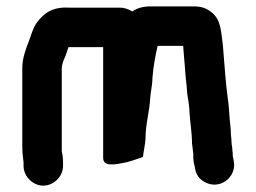

<svg xmlns="http://www.w3.org/2000/svg" viewBox="-20 -532 805 603"><path d="M54 -22V-11C54 22 83 51 116 51C149 51 178 22 178 -11V-18C178 -33 177 -44 174 -57V-317C174 -326 177 -334 179 -341C185 -353 191 -371 195 -384H304V-36C304 -7 343 -16 366 -20C385 -23 414 -34 429 -39C431 -59 436 -77 437 -97C437 -143 450 -182 452 -227C454 -249 459 -268 459 -290C462 -327 468 -356 475 -388H555C556 -385 556 -382 556 -378C557 -370 557 -362 558 -353C561 -325 562 -292 566 -264L568 -238C570 -224 575 -199 575 -181C577 -147 583 -115 583 -82C584 -73 585 -65 586 -58C586 -55 586 -53 587 -51V-41C587 -32 588 -22 591 -11L593 -1C596 16 605 29 620 38C668 68 725 25 714 -27L712 -38C711 -40 711 -42 711 -43C711 -48 711 -53 710 -58C710 -68 707 -77 707 -88C707 -95 706 -103 705 -110C705 -116 705 -123 704 -132C700 -163 700 -195 695 -226C689 -270 686 -317 682 -364L680 -390C674 -434 674 -469 646 -492C628 -507 613 -512 585 -512H454C431 -512 410 -507 396 -496C382 -504 369 -508 357 -508H196C144 -511 117 -490 95 -460C82 -441 79 -424 70 -401C61 -377 50 -350 50 -317V-73C50 -54 52 -37 54 -22Z"/></svg>

Font: Electronic
Style: Thk
Weight: 900
Version: Version 1.011